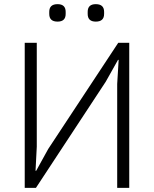

<svg xmlns="http://www.w3.org/2000/svg" viewBox="-20 -904 741 924"><path d="M257 -800Q217 -800 217 -837V-847Q217 -884 257 -884Q296 -884 296 -847V-837Q296 -800 257 -800ZM441 -800Q402 -800 402 -837V-847Q402 -884 441 -884Q481 -884 481 -847V-837Q481 -800 441 -800ZM99 0V-698H157V-198L151 -82H154L212 -187L549 -698H602V0H544V-500L551 -616H548L489 -511L153 0Z"/></svg>

Font: IBM Plex Sans Light
Style: Regular
Weight: 300
Designer: Mike Abbink, Paul van der Laan, Pieter van Rosmalen
Foundry: Bold Monday
Version: Version 3.0